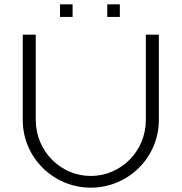

<svg xmlns="http://www.w3.org/2000/svg" viewBox="-20 -860 838 886"><path d="M475 -782H533V-840H475ZM257 -782H315V-840H257ZM145 -306V-700H85V-306C85 -133.8 225.7 6 399 6C572.3 6 713 -133.8 713 -306V-700H653V-306C653 -163.6 539.2 -48 399 -48C258.8 -48 145 -163.6 145 -306Z"/></svg>

Font: Resamitz
Style: Regular
Weight: 500
Designer: gluk
Foundry: gluk
Version: Version 0.047